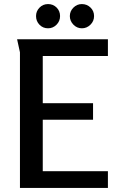

<svg xmlns="http://www.w3.org/2000/svg" viewBox="-20 -923 589 943"><path d="M64 -730H510V-648H190V-416H437V-335H190V-82H510V0H78V-666ZM275 -844Q275 -819 257.5 -801.5Q240 -784 216 -784Q191 -784 174 -801.5Q157 -819 157 -844Q157 -868 174 -885.5Q191 -903 216 -903Q241 -903 258 -886Q275 -869 275 -844ZM442 -844Q442 -819 424 -801.5Q406 -784 382 -784Q358 -784 340.5 -802Q323 -820 323 -844Q323 -868 340.5 -885.5Q358 -903 382 -903Q407 -903 424.5 -886Q442 -869 442 -844Z"/></svg>

Font: Rosario SemiBold
Style: Regular
Weight: 600
Designer: Hector Gatti
Foundry: Omnibus Type
Version: Version 1.101; ttfautohint (v1.8.1.43-b0c9)